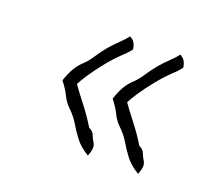

<svg xmlns="http://www.w3.org/2000/svg" viewBox="-81 -579 733 647"><g transform="rotate(20 285.0 -256.0)"><path d="M489 -431Q487 -428 479 -419Q471 -410 460 -400Q437 -378 414 -349.5Q391 -321 374 -295.5Q357 -270 351 -257Q371 -229 394.5 -199Q418 -169 440 -133Q455 -126 459 -115Q463 -104 472 -89Q477 -80 475.5 -68.5Q474 -57 468 -43Q437 -62 420.5 -83.5Q404 -105 390.5 -128Q377 -151 354 -173Q339 -188 330 -207Q321 -226 301 -252Q310 -279 321 -298Q332 -317 350 -333Q364 -347 375.5 -365Q387 -383 404 -404Q421 -424 438.5 -440.5Q456 -457 464 -469Q485 -461 489 -431ZM309 -431Q307 -428 299 -419Q291 -410 280 -400Q257 -378 234 -349.5Q211 -321 194 -295.5Q177 -270 171 -257Q191 -229 214.5 -199Q238 -169 260 -133Q275 -126 279 -115Q283 -104 292 -89Q297 -80 295.5 -68.5Q294 -57 288 -43Q257 -62 240.5 -83.5Q224 -105 210.5 -128Q197 -151 174 -173Q159 -188 150 -207Q141 -226 121 -252Q130 -279 141 -298Q152 -317 170 -333Q184 -347 195.5 -365Q207 -383 224 -404Q241 -424 258.5 -440.5Q276 -457 284 -469Q305 -461 309 -431Z"/></g></svg>

Font: Yuji Mai
Style: Regular
Weight: 400
Designer: Kataoka Yuji
Foundry: Kinuta Font Factory
Version: Version 3.002